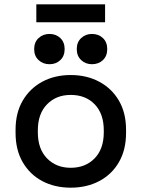

<svg xmlns="http://www.w3.org/2000/svg" viewBox="-20 -854 655 888"><path d="M307 14Q233 14 175.5 -16.5Q118 -47 85 -104Q52 -161 52 -239V-254Q52 -332 85 -388.5Q118 -445 175.5 -476Q233 -507 307 -507Q381 -507 439 -476Q497 -445 530 -388.5Q563 -332 563 -254V-239Q563 -161 530 -104Q497 -47 439 -16.5Q381 14 307 14ZM307 -78Q375 -78 417.5 -121.5Q460 -165 460 -242V-251Q460 -328 418 -371.5Q376 -415 307 -415Q240 -415 197.5 -371.5Q155 -328 155 -251V-242Q155 -165 197.5 -121.5Q240 -78 307 -78ZM405 -557Q376 -557 355.5 -576Q335 -595 335 -627Q335 -659 355.5 -678Q376 -697 405 -697Q436 -697 456 -678Q476 -659 476 -627Q476 -595 456 -576Q436 -557 405 -557ZM209 -557Q179 -557 158.5 -576Q138 -595 138 -627Q138 -659 158.5 -678Q179 -697 209 -697Q239 -697 259 -678Q279 -659 279 -627Q279 -595 259 -576Q239 -557 209 -557ZM148 -751V-834H466V-751Z"/></svg>

Font: Space Grotesk Light Medium
Style: Regular
Weight: 500
Version: Version 2.000